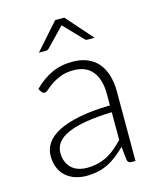

<svg xmlns="http://www.w3.org/2000/svg" viewBox="-109 -783 704 866"><g transform="rotate(-15 243.0 -350.0)"><path d="M398.5 0Q383.5 0 380 -14L373 -77.5Q352.5 -57.5 332.2 -41.5Q312 -25.5 290 -14.5Q268 -3.5 242.5 2.2Q217 8 186.5 8Q161 8 137 0.5Q113 -7 94.5 -22.5Q76 -38 64.8 -62.2Q53.5 -86.5 53.5 -120.5Q53.5 -152 71.5 -179Q89.5 -206 127.8 -226Q166 -246 226.2 -258Q286.5 -270 371 -272V-324Q371 -393 341.2 -430.2Q311.5 -467.5 253 -467.5Q217 -467.5 191.8 -457.5Q166.5 -447.5 149 -435.5Q131.5 -423.5 120.5 -413.5Q109.5 -403.5 102 -403.5Q92 -403.5 87 -412.5L78.5 -427Q117.5 -466 160.5 -486Q203.5 -506 258 -506Q298 -506 328 -493.2Q358 -480.5 377.8 -456.8Q397.5 -433 407.5 -399.2Q417.5 -365.5 417.5 -324V0ZM198.5 -26.5Q227.5 -26.5 251.8 -32.8Q276 -39 296.8 -50.2Q317.5 -61.5 335.5 -77Q353.5 -92.5 371 -110.5V-240Q300 -238 248.8 -229.2Q197.5 -220.5 164.2 -205.5Q131 -190.5 115.2 -169.8Q99.5 -149 99.5 -122.5Q99.5 -97.5 107.8 -79.2Q116 -61 129.5 -49.2Q143 -37.5 161 -32Q179 -26.5 198.5 -26.5ZM383 -584.5H350.5Q342.5 -584.5 337 -590.5L259 -672Q256 -674 253.5 -677.5Q252.5 -675.5 251 -674.2Q249.5 -673 248.5 -672L170 -590.5Q167.5 -588 164 -586.2Q160.5 -584.5 156.5 -584.5H123L232 -707.5H274.5Z"/></g></svg>

Font: Lato Light
Style: Regular
Weight: 300
Designer: Lukasz Dziedzic
Foundry: Lukasz Dziedzic
Version: Version 1.104; Western+Polish opensource